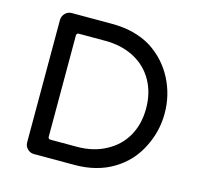

<svg xmlns="http://www.w3.org/2000/svg" viewBox="-101 -791 934 899"><g transform="rotate(15 366.5 -341.0)"><path d="M93.8 -43.9V-636.7Q93.8 -655.3 106.9 -668.9Q120.1 -682.6 138.7 -682.6H335Q445.3 -682.6 525.4 -633.8Q600.6 -585 640.6 -507.3Q680.7 -429.7 680.7 -340.8Q680.7 -253.9 641.6 -176.8Q601.6 -94.7 522.5 -46.9Q443.4 1 335 1H138.7Q120.1 1 106.9 -12.2Q93.8 -25.4 93.8 -43.9ZM464.8 -117.2Q525.4 -149.4 558.1 -207Q590.8 -264.6 590.8 -340.8Q590.8 -417 557.6 -475.6Q524.4 -534.2 463.9 -565.9Q403.3 -597.7 324.2 -597.7H196.3Q184.6 -597.7 184.6 -585.9V-95.7Q184.6 -84 196.3 -84H324.2Q404.3 -84 464.8 -117.2Z"/></g></svg>

Font: jf-openhuninn-1.1
Style: Regular
Weight: 400
Designer: [Kosugi Maru]
      Designed by Motoya company      

      [Varela Round]
      Joe Prince(Latin component); Avraham Co
Foundry: justfont CO.,LTD.
Version: 1.1